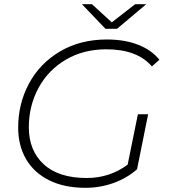

<svg xmlns="http://www.w3.org/2000/svg" viewBox="-20 -894 813 919"><path d="M743 -608 707 -576Q637 -658 489 -658Q379 -658 294.5 -608Q210 -558 164 -472.5Q118 -387 118 -285Q118 -173 189.5 -107.5Q261 -42 395 -42Q505 -42 591 -106L640 -347H689L636 -84Q589 -42 524.5 -18.5Q460 5 389 5Q288 5 215.5 -31Q143 -67 105 -132Q67 -197 67 -283Q67 -398 119 -494.5Q171 -591 267.5 -648Q364 -705 492 -705Q576 -705 640.5 -680Q705 -655 743 -608ZM680 -874 540 -756H485L372 -874H420L515 -787L627 -874Z"/></svg>

Font: Idrija
Style: Italic
Weight: 300
Italic angle: -11.3°
Designer: Julieta Ulanovsky
Foundry: Julieta Ulanovsky
Version: Version 7.200